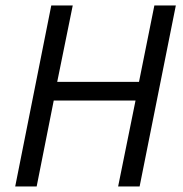

<svg xmlns="http://www.w3.org/2000/svg" viewBox="-20 -676 662 696"><path d="M35.1 0 165.9 -656.3H243.7L187.4 -379.3H483.9L539.6 -656.3H617.4L486.1 0H408.2L471.3 -311.6H174.8L112.9 0Z"/></svg>

Font: Source Sans Variable
Style: Italic
Weight: 200
Italic angle: -11°
Designer: Paul D. Hunt
Foundry: Adobe Systems Incorporated
Version: Version 3.006;hotconv 1.0.111;makeotfexe 2.5.65597